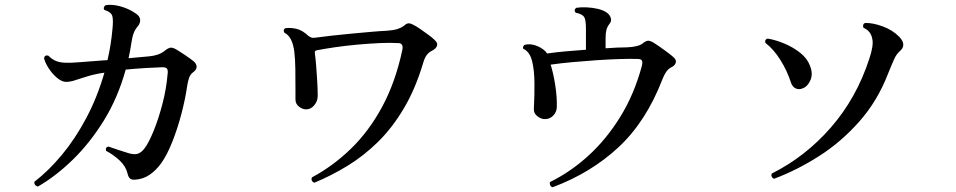

<svg xmlns="http://www.w3.org/2000/svg" viewBox="-20 -773 4040 811"><path d="M140 15Q132 13 128 7.5Q124 2 125 -5Q185 -51 241.5 -119Q298 -187 344.5 -274.5Q391 -362 421 -466Q411 -465 401 -463Q391 -461 382 -459Q363 -455 347.5 -450Q332 -445 319 -441Q302 -435 287.5 -431Q273 -427 258 -427Q240 -428 220.5 -444.5Q201 -461 186 -484Q171 -507 166 -527Q169 -542 184 -538Q201 -521 219 -514.5Q237 -508 260 -508Q276 -507 320 -510.5Q364 -514 417 -518Q422 -518 426 -518.5Q430 -519 434 -519Q449 -582 455 -650Q459 -688 454.5 -705Q450 -722 421 -731Q417 -736 419 -742Q421 -748 426 -751Q453 -756 489 -746Q525 -736 552 -717Q571 -705 572 -690Q573 -675 562 -662Q551 -649 545 -634Q539 -619 535 -592Q530 -558 523 -527Q549 -529 571 -531.5Q593 -534 610 -535Q652 -539 675 -558Q690 -570 699.5 -571.5Q709 -573 723 -565Q740 -555 763 -539.5Q786 -524 798 -514Q810 -504 810.5 -491.5Q811 -479 796 -468Q784 -459 779 -445Q774 -431 771 -412Q763 -356 746.5 -293Q730 -230 708 -174.5Q686 -119 662 -85Q639 -53 611.5 -34.5Q584 -16 550 -14Q535 -13 528.5 -19.5Q522 -26 519 -39Q512 -70 486 -94.5Q460 -119 428 -136Q424 -151 438 -154Q455 -148 479 -140Q503 -132 523 -126Q546 -119 561.5 -123.5Q577 -128 591 -147Q609 -171 629.5 -221.5Q650 -272 666.5 -335.5Q683 -399 688 -461Q690 -475 686 -482Q682 -489 666 -489Q633 -488 592.5 -485.5Q552 -483 511 -479Q478 -360 419 -264.5Q360 -169 287.5 -98.5Q215 -28 140 15Z M1307 -1Q1291 -10 1298 -24Q1386 -71 1462 -144.5Q1538 -218 1594 -321.5Q1650 -425 1679 -560Q1686 -591 1662 -591Q1629 -593 1584 -591Q1539 -589 1489.5 -584.5Q1440 -580 1395.5 -573.5Q1351 -567 1320 -561Q1314 -560 1311.5 -557.5Q1309 -555 1310 -547Q1313 -527 1315.5 -495Q1318 -463 1320 -429Q1322 -395 1322 -368Q1322 -346 1307.5 -328.5Q1293 -311 1273 -311Q1258 -311 1243 -322.5Q1228 -334 1228 -353Q1228 -363 1228 -373Q1228 -383 1228 -393Q1228 -438 1227.5 -481Q1227 -524 1223 -556Q1219 -586 1209 -606Q1199 -626 1181 -635Q1174 -649 1186 -654Q1208 -657 1233 -651Q1258 -645 1283 -621Q1289 -617 1295 -614.5Q1301 -612 1313 -614Q1342 -618 1382 -622.5Q1422 -627 1465.5 -631Q1509 -635 1548 -638.5Q1587 -642 1613 -643Q1642 -645 1659 -650.5Q1676 -656 1686 -664Q1697 -674 1705.5 -674.5Q1714 -675 1730 -666Q1740 -661 1756.5 -649.5Q1773 -638 1789.5 -626Q1806 -614 1815 -605Q1830 -592 1826 -580Q1822 -568 1807 -560Q1791 -552 1782.5 -540.5Q1774 -529 1768 -509Q1735 -398 1686 -315.5Q1637 -233 1577 -174Q1517 -115 1448.5 -73Q1380 -31 1307 -1Z M2314 18Q2307 16 2304 9.5Q2301 3 2303 -4Q2389 -46 2465 -115Q2541 -184 2600 -279.5Q2659 -375 2691 -494Q2695 -510 2691.5 -517Q2688 -524 2672 -524Q2640 -525 2594.5 -523.5Q2549 -522 2498 -518.5Q2447 -515 2397.5 -510.5Q2348 -506 2306 -500Q2318 -461 2325.5 -412Q2333 -363 2332 -322Q2332 -301 2317.5 -285.5Q2303 -270 2283 -270Q2267 -269 2250.5 -281.5Q2234 -294 2235 -313Q2238 -369 2237.5 -422.5Q2237 -476 2228 -513Q2218 -555 2190 -567Q2188 -572 2190.5 -577.5Q2193 -583 2198 -584Q2219 -589 2242.5 -581Q2266 -573 2283 -557Q2285 -555 2287 -552Q2289 -549 2291 -547Q2325 -552 2368 -556Q2411 -560 2455 -563V-653Q2455 -673 2452.5 -687Q2450 -701 2441 -708Q2430 -716 2412 -719Q2402 -731 2414 -740Q2433 -743 2457.5 -742Q2482 -741 2505.5 -735.5Q2529 -730 2544 -719Q2556 -710 2560 -697Q2564 -684 2555 -673Q2545 -660 2541.5 -647Q2538 -634 2538 -612V-569Q2564 -571 2587 -572Q2610 -573 2628 -573Q2677 -575 2695 -590Q2709 -601 2718 -601Q2727 -601 2742 -592Q2752 -586 2767.5 -575Q2783 -564 2798.5 -552.5Q2814 -541 2823 -533Q2838 -521 2834.5 -508.5Q2831 -496 2816 -489Q2802 -482 2793 -468Q2784 -454 2778 -438Q2709 -259 2592 -150.5Q2475 -42 2314 18Z M3250 -18Q3243 -20 3240 -26.5Q3237 -33 3240 -40Q3382 -111 3490 -235Q3598 -359 3652 -525Q3661 -552 3664.5 -573.5Q3668 -595 3664 -611Q3658 -642 3627 -656Q3622 -671 3634 -676Q3666 -677 3708.5 -661.5Q3751 -646 3779 -617Q3811 -583 3781 -557Q3767 -545 3758 -525.5Q3749 -506 3732 -464Q3687 -347 3610 -260Q3533 -173 3439.5 -113.5Q3346 -54 3250 -18ZM3371 -400Q3355 -393 3341 -399.5Q3327 -406 3321 -424Q3305 -474 3276.5 -519.5Q3248 -565 3213 -592Q3209 -607 3223 -610Q3258 -604 3294.5 -588.5Q3331 -573 3360.5 -549.5Q3390 -526 3401 -496Q3415 -462 3403.5 -435Q3392 -408 3371 -400Z"/></svg>

Font: Zen Old Mincho SemiBold
Style: Regular
Weight: 600
Version: Version 1.500